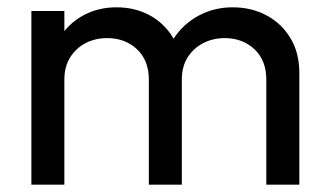

<svg xmlns="http://www.w3.org/2000/svg" viewBox="-20 -505 895 525"><path d="M65.8 0V-475H156V0ZM387 0V-287Q387 -340 354.5 -370.4Q322 -400.8 273.2 -400.8Q240.2 -400.8 213.9 -387Q187.5 -373.2 171.8 -348Q156 -322.8 156 -287.5L118.5 -305.8Q118.5 -360.2 142.4 -400.2Q166.2 -440.2 207.1 -462.6Q248 -485 298.8 -485Q349.2 -485 389.6 -463Q430 -441 453.6 -401Q477.2 -361 477.2 -305.5V0ZM708.2 0V-287Q708.2 -340 675.8 -370.4Q643.2 -400.8 594.5 -400.8Q562.2 -400.8 535.5 -387Q508.8 -373.2 493 -348Q477.2 -322.8 477.2 -287.5L425.5 -305.8Q429.2 -360.5 455.5 -400.4Q481.8 -440.2 523.8 -462.6Q565.8 -485 616.2 -485Q667.5 -485 708.6 -463Q749.8 -441 774.1 -400.9Q798.5 -360.8 798.5 -305.2V0Z"/></svg>

Font: Outfit Thin
Style: Regular
Weight: 100
Designer: Rodrigo Fuenzalida
Foundry: fragTYPE
Version: Version 1.100;gftools[0.9.27]